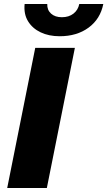

<svg xmlns="http://www.w3.org/2000/svg" viewBox="-20 -939 536 959"><path d="M16 0 156 -700H354L214 0ZM278 -758Q224 -758 183 -777.5Q142 -797 120 -833Q98 -869 103 -919H216Q215 -889 235 -871Q255 -853 289 -853Q324 -853 347 -871Q370 -889 376 -919H496Q481 -844 422.5 -801Q364 -758 278 -758Z"/></svg>

Font: Montserrat ExtraBold
Style: Italic
Weight: 800
Italic angle: -11.3°
Designer: Julieta Ulanovsky
Foundry: Julieta Ulanovsky
Version: Version 9.000; ttfautohint (v1.8.4.7-5d5b)